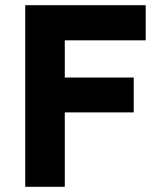

<svg xmlns="http://www.w3.org/2000/svg" viewBox="-20 -718 625 738"><path d="M77 0H229V-286H494V-420H229V-563H540V-698H77Z"/></svg>

Font: Braiins Sans
Style: Bold
Weight: 700
Designer: Mike Abbink, Paul van der Laan, Pieter van Rosmalen, Jiri Chlebus, Lubos Buracinsky
Foundry: Bold Monday, Sudetype
Version: Version 1.000;hotconv 1.0.109;makeotfexe 2.5.65596